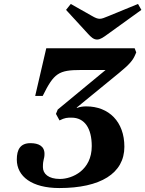

<svg xmlns="http://www.w3.org/2000/svg" viewBox="-20 -936 735 971"><path d="M314 -886 426 -764C440 -749 453 -736 471 -736C488 -736 505 -749 523 -762L695 -886L678 -916L527 -854C508 -846 495 -841 485 -841C473 -841 463 -845 444 -856L338 -916ZM65 -129C65 -44 141 15 280 15C488 15 609 -59 609 -194C609 -320 531 -398 416 -398C401 -398 384 -396 369 -390L368 -392L582 -567C637 -612 652 -632 663 -657L669 -671L661 -692H214L158 -451H196C253 -566 276 -582 390 -582H514L272 -382L263 -360L281 -327C309 -341 320 -341 342 -341C408 -341 444 -287 444 -197C444 -75 346 -31 283 -31C225 -31 197 -57 197 -91C197 -132 205 -130 205 -158C205 -198 174 -212 134 -212C83 -212 65 -180 65 -129Z"/></svg>

Font: Heuristica
Style: Bold Italic
Weight: 700
Italic angle: -13°
Version: Version 1.0.1